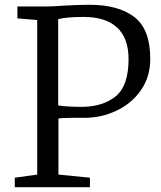

<svg xmlns="http://www.w3.org/2000/svg" viewBox="-20 -785 674 805"><path d="M136 -53V-701L53 -708V-758H180Q203 -758 241 -761Q311 -765 354 -765Q477 -765 543.5 -713.5Q610 -662 610 -538Q610 -463 571 -407Q532 -351 468.5 -321Q405 -291 334 -291H286Q240 -291 225 -288V-53L357 -40V0H42V-40ZM325 -337Q413 -338 466 -382Q519 -426 519 -537Q519 -625 471 -669.5Q423 -714 331 -714Q261 -714 224 -705V-343Q261 -337 325 -337Z"/></svg>

Font: Martel
Style: Regular
Weight: 400
Designer: Dan Reynolds
Foundry: Dan Reynolds
Version: Version 1.001; ttfautohint (v1.1) -l 5 -r 5 -G 72 -x 0 -D la